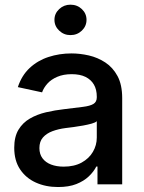

<svg xmlns="http://www.w3.org/2000/svg" viewBox="-20 -772 602 804"><path d="M223.1 11.2Q171.4 11.2 129.9 -7.6Q88.4 -26.4 64 -63Q39.6 -99.6 39.6 -153.3Q39.6 -199.2 57.4 -228.8Q75.2 -258.3 105.2 -275.6Q135.3 -293 172.6 -301.8Q210 -310.5 249 -314.9Q297.4 -320.8 327.1 -324.5Q356.9 -328.1 371.1 -336.7Q385.3 -345.2 385.3 -364.3V-367.2Q385.3 -397 373.3 -417.7Q361.3 -438.5 338.1 -450Q314.9 -461.4 280.3 -461.4Q245.6 -461.4 220 -450.4Q194.3 -439.5 178.7 -422.1Q163.1 -404.8 156.2 -385.3L54.7 -407.2Q70.8 -456.1 104.2 -487.3Q137.7 -518.6 183.1 -533.4Q228.5 -548.3 279.3 -548.3Q314.9 -548.3 352.1 -539.8Q389.2 -531.2 420.9 -510.5Q452.6 -489.7 472.2 -453.4Q491.7 -417 491.7 -360.8V0H388.2V-74.7H383.3Q372.6 -53.2 351.8 -33.4Q331.1 -13.7 299.6 -1.2Q268.1 11.2 223.1 11.2ZM246.6 -74.2Q291 -74.2 322 -91.3Q353 -108.4 369.1 -136.2Q385.3 -164.1 385.3 -195.8V-264.6Q379.9 -258.8 364 -254.4Q348.1 -250 328.1 -246.3Q308.1 -242.7 288.3 -240Q268.6 -237.3 254.9 -235.8Q224.6 -231.9 199.7 -222.7Q174.8 -213.4 159.9 -196.5Q145 -179.7 145 -151.9Q145 -126.5 158 -109.1Q170.9 -91.8 193.8 -83Q216.8 -74.2 246.6 -74.2ZM274.9 -625Q247.6 -625 227.8 -643.8Q208 -662.6 208 -689Q208 -715.3 227.8 -733.9Q247.6 -752.4 274.9 -752.4Q303.2 -752.4 322.8 -733.9Q342.3 -715.3 342.3 -689Q342.3 -662.6 322.8 -643.8Q303.2 -625 274.9 -625Z"/></svg>

Font: Inter 17pt Medium
Style: Regular
Weight: 500
Version: Version 4.001;git-66647c0bb